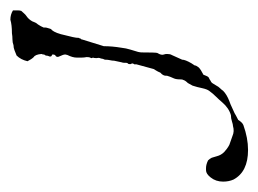

<svg xmlns="http://www.w3.org/2000/svg" viewBox="-101 -402 498 370"><g transform="rotate(-90 148.0 -217.0)"><path d="M44 12Q2 12 -13 -16Q-17 -25 -17 -36Q-17 -50 -9 -60Q-2 -69 5 -69H9Q16 -69 24 -65Q27 -62 29 -58L32 -48Q34 -40 40 -34Q42 -32 46 -29Q50 -26 54 -24L71 -18Q80 -14 90 -17Q93 -17 99 -19Q105 -21 111 -21Q125 -25 136 -38Q141 -44 147 -50Q153 -56 158 -63Q161 -67 163 -76Q165 -86 168 -95L173 -104Q178 -109 179 -113Q180 -114 180 -118Q180 -127 182 -131L185 -138Q185 -138 187 -144V-146Q187 -152 193 -157Q195 -162 197 -165Q199 -168 200 -170L209 -203Q209 -203 209 -207Q212 -211 210 -213Q209 -215 209.5 -216.5Q210 -218 210 -219Q212 -220 212 -224Q212 -225 212 -227Q212 -229 213 -232Q214 -236 214.5 -239Q215 -242 216 -246Q216 -250 217 -254Q218 -258 218 -264Q220 -268 220 -270Q220 -272 221 -273Q222 -276 221 -280Q221 -285 222 -287Q220 -290 222 -292Q223 -294 223 -299Q222 -304 222 -309Q222 -314 222 -318Q222 -326 227 -336Q227 -337 227.5 -338Q228 -339 228 -340Q228 -344 225 -350Q221 -357 227 -360Q229 -365 227 -366Q224 -366 224 -370Q225 -372 225.5 -374Q226 -376 226 -378Q228 -380 228 -382Q228 -384 229 -386Q228 -398 223 -401Q221 -403 219 -406Q217 -409 215 -413Q218 -426 226 -434Q231 -436 236 -438Q241 -440 246 -440Q251 -442 257 -442Q263 -442 269 -443Q285 -443 295 -446Q305 -446 313 -441V-436Q313 -435 313 -431.5Q313 -428 312 -425Q310 -423 307.5 -420Q305 -417 302 -415Q296 -411 292 -404Q291 -401 289.5 -398Q288 -395 286 -393Q282 -387 280 -382Q280 -381 280 -379Q280 -377 279 -374Q278 -371 277.5 -369Q277 -367 275 -366Q269 -359 265 -340Q263 -332 261.5 -325.5Q260 -319 260 -314Q259 -313 259 -312Q259 -311 258 -310Q257 -310 257 -308L244 -266Q244 -250 241 -232Q240 -223 237.5 -215Q235 -207 233 -200Q233 -199 232.5 -197.5Q232 -196 232 -194Q232 -167 231 -163Q226 -155 228 -150Q229 -148 229 -144Q229 -138 227 -135L218 -115Q218 -109 211 -97L207 -91Q207 -88 203 -83Q199 -79 189 -74Q188 -72 187 -69Q186 -66 184 -64Q184 -64 180 -62L177 -60Q174 -59 172 -55.5Q170 -52 168 -49Q166 -45 163 -42Q160 -39 158 -36Q151 -29 138 -24Q132 -22 126 -19Q120 -16 115 -14Q112 -12 102 -7Q97 1 92 3Q67 12 44 12Z"/></g></svg>

Font: Estonia
Style: Regular
Weight: 400
Designer: Robert E. Leuschke
Foundry: Robert E. Leuschke
Version: Version 1.014; ttfautohint (v1.8.3)